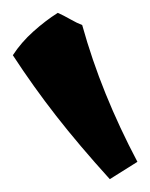

<svg xmlns="http://www.w3.org/2000/svg" viewBox="-40 -735 234 299"><path d="M50 -715Q59 -711 69.5 -705Q80 -699 88 -696Q103 -642 124.5 -589Q146 -536 174 -483L131 -456Q83 -509 47.5 -554.5Q12 -600 -20 -649Q-7 -669 12 -686Q31 -703 50 -715Z"/></svg>

Font: Ruwudu
Style: Bold
Weight: 700
Designer: Becca Hirsbrunner Spalinger
Foundry: SIL International
Version: Version 3.000